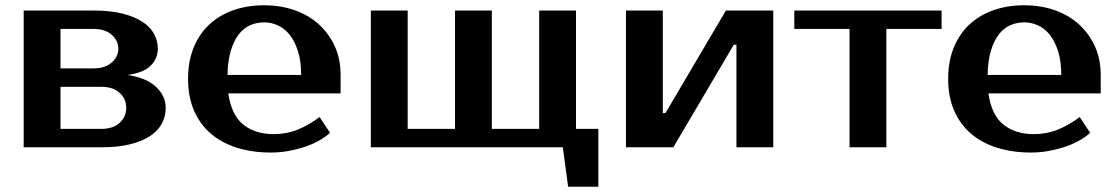

<svg xmlns="http://www.w3.org/2000/svg" viewBox="-20 -560 4250 730"><path d="M580 -375Q580 -337 552.5 -310Q525 -283 465 -275Q537 -264 573.5 -229.5Q610 -195 610 -150Q610 -118 595.5 -90.5Q581 -63 551 -43Q521 -23 475 -11.5Q429 0 365 0H70V-520H335Q399 -520 445 -508.5Q491 -497 521 -477.5Q551 -458 565.5 -431.5Q580 -405 580 -375ZM365 -70Q410 -70 435 -93Q460 -116 460 -150Q460 -184 435 -207Q410 -230 365 -230H210V-70ZM335 -300Q380 -300 405 -322.5Q430 -345 430 -375Q430 -405 405 -427.5Q380 -450 335 -450H210V-300Z M1020 -50Q1069 -50 1111.5 -67Q1154 -84 1195 -115L1235 -55Q1216 -38 1190.5 -24Q1165 -10 1135.5 -0.5Q1106 9 1074 14.5Q1042 20 1010 20Q939 20 880.5 1.5Q822 -17 781 -52.5Q740 -88 717.5 -140Q695 -192 695 -260Q695 -327 716.5 -379.5Q738 -432 776.5 -467.5Q815 -503 868 -521.5Q921 -540 985 -540Q1045 -540 1098 -522Q1151 -504 1190 -469.5Q1229 -435 1252 -386Q1275 -337 1275 -275V-205H848Q860 -122 905.5 -86Q951 -50 1020 -50ZM985 -475Q956 -475 931 -464Q906 -453 887.5 -429Q869 -405 857.5 -367Q846 -329 845 -275H1125Q1125 -327 1113 -365Q1101 -403 1081.5 -427.5Q1062 -452 1036.5 -463.5Q1011 -475 985 -475Z M1390 0V-520H1530V-70H1710V-520H1850V-70H2030V-520H2170V-70H2255V150H2140L2120 0Z M2920 -520V0H2780V-390H2770L2540 0H2360V-520H2500V-130H2510L2740 -520Z M3560 -450H3350V0H3210V-450H3000V-520H3560Z M3910 -50Q3959 -50 4001.5 -67Q4044 -84 4085 -115L4125 -55Q4106 -38 4080.5 -24Q4055 -10 4025.5 -0.5Q3996 9 3964 14.5Q3932 20 3900 20Q3829 20 3770.5 1.5Q3712 -17 3671 -52.5Q3630 -88 3607.5 -140Q3585 -192 3585 -260Q3585 -327 3606.5 -379.5Q3628 -432 3666.5 -467.5Q3705 -503 3758 -521.5Q3811 -540 3875 -540Q3935 -540 3988 -522Q4041 -504 4080 -469.5Q4119 -435 4142 -386Q4165 -337 4165 -275V-205H3738Q3750 -122 3795.5 -86Q3841 -50 3910 -50ZM3875 -475Q3846 -475 3821 -464Q3796 -453 3777.5 -429Q3759 -405 3747.5 -367Q3736 -329 3735 -275H4015Q4015 -327 4003 -365Q3991 -403 3971.5 -427.5Q3952 -452 3926.5 -463.5Q3901 -475 3875 -475Z"/></svg>

Font: Prosto One
Style: Regular
Weight: 400
Designer: Pavel Emelyanov and Jovanny lemonad
Foundry: Pavel Emelyanov and Jovanny Lemonad
Version: Version 1.001